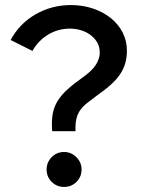

<svg xmlns="http://www.w3.org/2000/svg" viewBox="-20 -729 561 758"><path d="M363 -352Q340 -335 323.5 -322Q307 -309 296.5 -294Q286 -279 281.5 -259.5Q277 -240 278 -211H186Q183 -251 188 -279Q193 -307 207.5 -330.5Q222 -354 247 -376.5Q272 -399 310 -426Q339 -447 353 -465.5Q367 -484 372 -505Q375 -517 373 -533Q371 -551 361 -566Q351 -581 335 -592.5Q319 -604 298.5 -610Q278 -616 256 -616Q210 -616 171 -593Q132 -570 108 -528Q65 -550 22 -571Q57 -636 120.5 -672.5Q184 -709 260 -709Q306 -709 346.5 -695.5Q387 -682 417 -658Q447 -634 464 -601Q481 -568 481 -529Q481 -503 475 -481Q469 -459 455.5 -438Q442 -417 419.5 -396.5Q397 -376 363 -352ZM233 -129Q261 -129 281.5 -108.5Q302 -88 302 -60Q302 -31 282 -11Q262 9 233 9Q204 9 184 -11Q164 -31 164 -60Q164 -88 184 -108.5Q204 -129 233 -129Z"/></svg>

Font: Rosa Sans Medium
Style: Regular
Weight: 500
Designer: Pentagram / MCKL
Foundry: Pentagram / MCKL
Version: Version 1.005;September 16, 2019;FontCreator 11.5.0.2425 64-